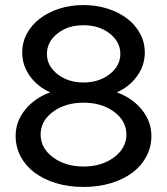

<svg xmlns="http://www.w3.org/2000/svg" viewBox="-20 -731 662 761"><path d="M311 10Q252 10 202.5 -5Q153 -20 117.5 -46.5Q82 -73 62 -110.5Q42 -148 42 -192Q42 -250 80 -296.5Q118 -343 179 -365Q129 -387 98.5 -429.5Q68 -472 68 -523Q68 -563 86.5 -597.5Q105 -632 137.5 -657Q170 -682 214.5 -696.5Q259 -711 311 -711Q362 -711 407 -696.5Q452 -682 484.5 -657Q517 -632 535.5 -597.5Q554 -563 554 -523Q554 -472 523.5 -429.5Q493 -387 443 -365Q504 -343 542 -296.5Q580 -250 580 -192Q580 -148 560 -110.5Q540 -73 504.5 -46.5Q469 -20 419.5 -5Q370 10 311 10ZM311 -404Q372 -404 414.5 -437Q457 -470 457 -517Q457 -565 415 -598Q373 -631 311 -631Q249 -631 207.5 -598Q166 -565 166 -517Q166 -470 208 -437Q250 -404 311 -404ZM311 -71Q383 -71 432 -107.5Q481 -144 481 -198Q481 -252 432 -288Q383 -324 311 -324Q239 -324 190 -288Q141 -252 141 -198Q141 -144 190 -107.5Q239 -71 311 -71Z"/></svg>

Font: Red Hat Display Medium
Style: Regular
Weight: 500
Designer: Pentagram / MCKL
Foundry: Pentagram / MCKL
Version: Version 1.005; Red Hat Display Medium